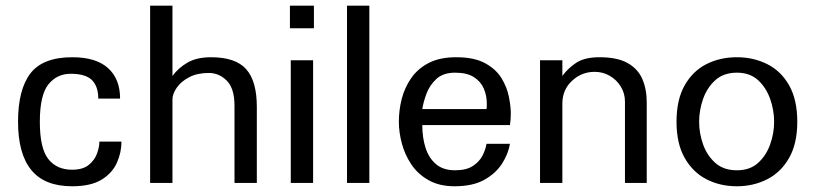

<svg xmlns="http://www.w3.org/2000/svg" viewBox="-20 -648 2886 680"><path d="M235.4 11.7Q137.7 11.7 90.8 -45.9Q43.9 -103.5 43.9 -216.8Q43.9 -331.1 87.9 -388.2Q131.8 -445.3 236.3 -445.3Q320.3 -445.3 362.8 -406.7Q405.3 -368.2 405.3 -298.8Q386.7 -298.8 367.2 -298.8Q347.7 -298.8 328.1 -298.8Q328.1 -341.8 305.7 -364.3Q283.2 -386.7 230.5 -386.7Q181.6 -386.7 151.4 -349.1Q121.1 -311.5 121.1 -216.8Q121.1 -123 150.9 -85Q180.7 -46.9 235.4 -46.9Q273.4 -46.9 294.4 -64Q315.4 -81.1 323.7 -104.5Q332 -127.9 332 -146.5Q351.6 -146.5 371.1 -146.5Q390.6 -146.5 410.2 -146.5Q410.2 -107.4 393.6 -70.8Q377 -34.2 338.9 -11.2Q300.8 11.7 235.4 11.7Z M889.6 0V-269.5Q889.6 -360.4 852.1 -402.8Q814.5 -445.3 727.5 -445.3Q676.8 -445.3 644 -426.3Q611.3 -407.2 590.8 -378.9V-627.9H511.7V0H590.8V-295.9Q590.8 -315.4 606 -337.4Q621.1 -359.4 649.9 -374.5Q678.7 -389.6 719.7 -389.6Q755.9 -389.6 783.2 -362.3Q810.5 -335 810.5 -273.4V0Z M1088.9 0V-434.6H1009.8V0ZM1091.8 -547.9V-627.9H1006.8V-547.9Z M1288.1 0V-627.9H1209V0Z M1703.1 -261.7H1475.6Q1479.5 -287.1 1490.7 -316.9Q1502 -346.7 1525.9 -368.7Q1549.8 -390.6 1591.8 -390.6Q1633.8 -390.6 1658.2 -375Q1682.6 -359.4 1693.4 -334.5Q1704.1 -309.6 1704.1 -281.2Q1704.1 -276.4 1704.1 -271.5Q1704.1 -266.6 1703.1 -261.7ZM1786.1 -138.7H1703.1Q1700.2 -120.1 1689.5 -98.1Q1678.7 -76.2 1655.3 -60.5Q1631.8 -44.9 1591.8 -44.9Q1549.8 -44.9 1524.4 -66.4Q1499 -87.9 1487.3 -124Q1475.6 -160.2 1475.6 -205.1H1786.1Q1789.1 -224.6 1789.1 -246.1Q1789.1 -271.5 1782.2 -305.7Q1775.4 -339.8 1755.9 -371.6Q1736.3 -403.3 1697.8 -424.3Q1659.2 -445.3 1595.7 -445.3Q1538.1 -445.3 1499 -425.3Q1460 -405.3 1436.5 -371.6Q1413.1 -337.9 1402.8 -297.9Q1392.6 -257.8 1392.6 -216.8Q1392.6 -179.7 1403.3 -139.6Q1414.1 -99.6 1437 -65.4Q1460 -31.2 1498 -9.8Q1536.1 11.7 1589.8 11.7Q1654.3 11.7 1695.3 -11.2Q1736.3 -34.2 1758.3 -68.8Q1780.3 -103.5 1786.1 -138.7Z M2270.5 0V-285.2Q2270.5 -332 2254.9 -368.2Q2239.3 -404.3 2202.6 -424.8Q2166 -445.3 2103.5 -445.3Q2050.8 -445.3 2021 -425.8Q1991.2 -406.2 1971.7 -378.9V-434.6H1892.6V0H1971.7V-281.2Q1971.7 -330.1 2005.9 -361.8Q2040 -393.6 2085.9 -393.6Q2115.2 -393.6 2139.6 -379.4Q2164.1 -365.2 2178.7 -341.3Q2193.4 -317.4 2193.4 -288.1V0Z M2721.7 -216.8Q2721.7 -175.8 2707.5 -136.2Q2693.4 -96.7 2664.6 -70.8Q2635.7 -44.9 2589.8 -44.9Q2543 -44.9 2513.7 -70.8Q2484.4 -96.7 2470.2 -136.2Q2456.1 -175.8 2456.1 -216.8Q2456.1 -257.8 2470.2 -297.9Q2484.4 -337.9 2513.7 -364.3Q2543 -390.6 2589.8 -390.6Q2635.7 -390.6 2664.6 -364.3Q2693.4 -337.9 2707.5 -297.9Q2721.7 -257.8 2721.7 -216.8ZM2803.7 -216.8Q2803.7 -294.9 2774.9 -345.7Q2746.1 -396.5 2697.3 -420.9Q2648.4 -445.3 2589.8 -445.3Q2530.3 -445.3 2481.9 -420.9Q2433.6 -396.5 2404.8 -345.7Q2376 -294.9 2376 -216.8Q2376 -139.6 2404.8 -88.9Q2433.6 -38.1 2481.9 -13.2Q2530.3 11.7 2589.8 11.7Q2648.4 11.7 2697.3 -13.2Q2746.1 -38.1 2774.9 -88.9Q2803.7 -139.6 2803.7 -216.8Z"/></svg>

Font: Namkio Khamti
Style: Regular
Weight: 400
Designer: Debbi Hosken
Foundry: SIL International
Version: Version 3.917